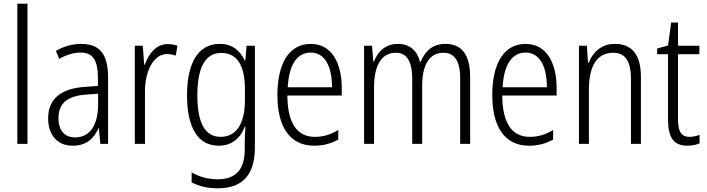

<svg xmlns="http://www.w3.org/2000/svg" viewBox="-20 -846 3832 1041"><path d="M129 -66V-826H74V-66Z M421 -608C372 -608 324 -594 283 -570L301 -527C343 -550 381 -561 416 -561C482 -561 511 -523 511 -421V-380L440 -375C312 -366 241 -311 241 -205C241 -121 285 -56 374 -56C450 -56 489 -96 514 -151H516L524 -66H566V-425C566 -551 522 -608 421 -608ZM446 -333 512 -338V-282C512 -171 470 -101 387 -101C331 -101 297 -137 297 -206C297 -285 345 -326 446 -333Z M889 -607C825 -607 786 -553 765 -495H762L754 -598H711V-66H766V-348C765 -457 811 -553 886 -553C903 -553 920 -549 933 -545L942 -598C926 -604 907 -607 889 -607Z M1171 -608C1055 -608 994 -506 994 -329C994 -148 1057 -56 1166 -56C1235 -56 1283 -95 1307 -159H1311C1308 -126 1307 -97 1307 -70V-39C1307 74 1259 126 1160 126C1107 126 1062 113 1019 89V143C1059 163 1104 175 1160 175C1301 175 1362 96 1362 -47V-598H1317L1310 -518H1307C1281 -572 1240 -608 1171 -608ZM1179 -559C1271 -559 1308 -484 1308 -360V-303C1308 -191 1271 -104 1176 -104C1093 -104 1050 -177 1050 -329C1050 -473 1089 -559 1179 -559Z M1665 -608C1546 -608 1484 -500 1484 -330C1484 -165 1547 -56 1683 -56C1734 -56 1775 -68 1814 -89V-141C1770 -115 1732 -104 1687 -104C1589 -104 1539 -181 1538 -328H1833V-369C1833 -500 1781 -608 1665 -608ZM1665 -561C1745 -561 1781 -478 1780 -373H1540C1547 -498 1592 -561 1665 -561Z M2396 -608C2327 -608 2286 -572 2261 -511H2257C2243 -568 2205 -608 2137 -608C2067 -608 2028 -564 2007 -512H2004L1997 -598H1954V-66H2008V-373C2008 -481 2043 -560 2126 -560C2180 -560 2215 -522 2215 -418V-66H2269V-382C2269 -496 2309 -560 2385 -560C2440 -560 2475 -520 2475 -423V-66H2529V-429C2529 -552 2481 -608 2396 -608Z M2830 -608C2711 -608 2649 -500 2649 -330C2649 -165 2712 -56 2848 -56C2899 -56 2940 -68 2979 -89V-141C2935 -115 2897 -104 2852 -104C2754 -104 2704 -181 2703 -328H2998V-369C2998 -500 2946 -608 2830 -608ZM2830 -561C2910 -561 2946 -478 2945 -373H2705C2712 -498 2757 -561 2830 -561Z M3313 -608C3240 -608 3194 -562 3172 -506H3168L3162 -598H3119V-66H3173V-360C3173 -495 3221 -560 3305 -560C3368 -560 3401 -516 3401 -419V-66H3455V-429C3455 -552 3405 -608 3313 -608Z M3718 -104C3672 -104 3656 -136 3656 -199V-552H3772V-598H3656V-724H3619L3602 -599L3543 -583V-552H3602V-196C3602 -101 3633 -56 3706 -56C3733 -56 3755 -61 3773 -69V-115C3759 -109 3738 -104 3718 -104Z"/></svg>

Font: Noto Sans Malayalam UI Condensed Light
Style: Regular
Weight: 300
Width: 3
Designer: Jelle Bosma - Monotype Design Team
Foundry: Monotype Imaging Inc.
Version: Version 2.104